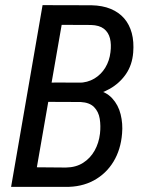

<svg xmlns="http://www.w3.org/2000/svg" viewBox="-20 -731 569 751"><path d="M295.4 -332.5H149.4L162.1 -408.2L287.6 -407.2Q322.3 -407.7 348.9 -423.6Q375.5 -439.5 391.8 -466.3Q408.2 -493.2 412.1 -526.9Q416 -557.1 410.2 -580.8Q404.3 -604.5 386.5 -618.4Q368.7 -632.3 335.9 -633.3L221.2 -633.8L110.8 0H23.4L146.5 -710.9L337.9 -710.4Q380.9 -709.5 412.8 -696.3Q444.8 -683.1 465.6 -659.2Q486.3 -635.3 495.4 -601.6Q504.4 -567.9 501 -525.4Q497.1 -477.1 472.7 -441.4Q448.2 -405.8 409.7 -383.8Q371.1 -361.8 325.7 -355ZM234.9 0H52.7L117.2 -76.7L237.8 -75.7Q276.9 -76.2 304.9 -94Q333 -111.8 349.9 -141.6Q366.7 -171.4 371.1 -208.5Q374.5 -238.8 370.1 -266.4Q365.7 -293.9 348.1 -312Q330.6 -330.1 295.4 -332L177.2 -332.5L191.9 -408.2L338.4 -407.7L353.5 -380.4Q395 -372.6 418.9 -346.4Q442.9 -320.3 451.9 -283.7Q460.9 -247.1 457.5 -209Q452.6 -146 423.8 -98.6Q395 -51.3 346.7 -25.1Q298.3 1 234.9 0Z"/></svg>

Font: Roboto Condensed
Style: Italic
Weight: 400
Italic angle: -12°
Designer: Christian Robertson
Foundry: Google
Version: Version 3.0